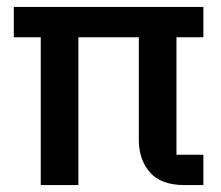

<svg xmlns="http://www.w3.org/2000/svg" viewBox="-20 -536 640 556"><path d="M98 -428H20V-516H569V-428H491V-88H569V0H515Q446 0 414 -37Q382 -74 382 -131V-428H207V0H98Z"/></svg>

Font: IBM Plex Mono Medium
Style: Regular
Weight: 500
Monospace: yes
Designer: Mike Abbink, Paul van der Laan, Pieter van Rosmalen
Foundry: Bold Monday
Version: Version 2.3